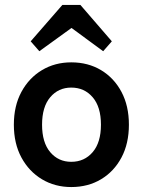

<svg xmlns="http://www.w3.org/2000/svg" viewBox="-20 -745 577 776"><path d="M268 11Q202 11 149.5 -20.5Q97 -52 66.5 -108.5Q36 -165 36 -241Q36 -317 66.5 -373.5Q97 -430 149.5 -461.5Q202 -493 268 -493Q336 -493 388.5 -461.5Q441 -430 471 -373.5Q501 -317 501 -241Q501 -165 471 -108.5Q441 -52 388.5 -20.5Q336 11 268 11ZM268 -91Q321 -91 354.5 -130Q388 -169 388 -241Q388 -313 354.5 -352Q321 -391 268 -391Q216 -391 183 -352Q150 -313 150 -241Q150 -169 183 -130Q216 -91 268 -91ZM232 -725H305L432 -578L397 -538L269 -632L139 -538L104 -578Z"/></svg>

Font: Zen Kaku Gothic New
Style: Bold
Weight: 700
Designer: Yoshimichi Ohira
Foundry: Positype
Version: Version 1.002